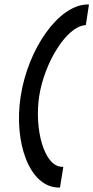

<svg xmlns="http://www.w3.org/2000/svg" viewBox="-20 -715 419 861"><path d="M73 -285C40 -74 113 126 244 126H249L264 33H259C177 33 133 -138 156 -285C179 -432 276 -593 360 -602L365 -603L379 -695H374C243 -695 106 -496 73 -285Z"/></svg>

Font: Charger Pro
Style: BdExtObl
Weight: 700
Designer: Jasper
Foundry: Cannot Into Space Fonts
Version: Version 1.09